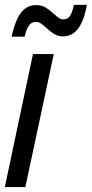

<svg xmlns="http://www.w3.org/2000/svg" viewBox="-21 -756 372 776"><path d="M-1.5 0 112.3 -537.6H196.3L81.5 0ZM25.9 -607.9Q34.7 -647.5 47.1 -676Q59.6 -704.6 78.9 -720Q98.1 -735.4 125.5 -735.4Q146.5 -735.4 161.6 -726.6Q176.8 -717.8 189 -706.5Q201.2 -695.3 212.4 -686.5Q223.6 -677.7 235.8 -677.7Q251.5 -677.7 261 -690.4Q270.5 -703.1 277.8 -736.3H330.1Q321.8 -689.5 307.6 -661.4Q293.5 -633.3 274.9 -621.1Q256.3 -608.9 234.4 -608.9Q214.4 -608.9 199.5 -617.7Q184.6 -626.5 172.1 -638.2Q159.7 -649.9 147.9 -658.7Q136.2 -667.5 123.5 -667.5Q106.4 -667.5 95.7 -652.6Q85 -637.7 78.6 -607.9Z"/></svg>

Font: Open Sans Condensed Medium
Style: Italic
Weight: 500
Width: 3
Italic angle: -12°
Designer: Monotype Design Team
Foundry: Monotype Imaging Inc.
Version: Version 3.000